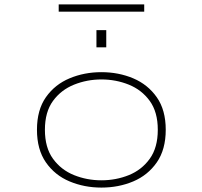

<svg xmlns="http://www.w3.org/2000/svg" viewBox="-20 -839 915 870"><path d="M439.5 11Q362 11 295.2 -17Q228.5 -45 188 -103.2Q147.5 -161.5 147.5 -251Q147.5 -341 188.2 -398.8Q229 -456.5 295.5 -484.2Q362 -512 439.5 -512Q517.5 -512 583.8 -484Q650 -456 690.5 -398.2Q731 -340.5 731 -251Q731 -161.5 690.5 -103.2Q650 -45 583.8 -17Q517.5 11 439.5 11ZM439.5 -22Q505.5 -22 563.8 -45.5Q622 -69 658.5 -119.5Q695 -170 695 -251Q695 -331.5 658.5 -381.8Q622 -432 563.5 -455.5Q505 -479 439.5 -479Q374.5 -479 315.8 -455.5Q257 -432 220.2 -381.8Q183.5 -331.5 183.5 -251Q183.5 -170 220.2 -119.5Q257 -69 315.5 -45.5Q374 -22 439.5 -22ZM417 -702.5H461.5V-624.5H417ZM246 -786V-819H633.5V-786Z"/></svg>

Font: Trispace SemiExpanded Thin
Style: Regular
Weight: 100
Width: 6
Designer: Tyler Finck
Foundry: Etcetera Type Company
Version: Version 1.210; ttfautohint (v1.8.3)